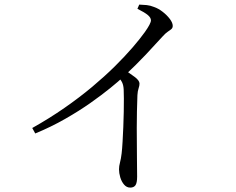

<svg xmlns="http://www.w3.org/2000/svg" viewBox="-20 -785 1040 846"><path d="M585.5 -746.3 593.5 -764.7Q610.1 -764.3 626.4 -762.6Q642.6 -760.8 658.3 -754.4Q677.7 -747.8 696.6 -733.1Q715.6 -718.4 728.4 -701.4Q741.1 -684.4 741.1 -671.3Q741.1 -662.2 735.5 -657.3Q729.9 -652.3 719.8 -645.7Q709.6 -639.1 695.6 -623.5Q665.6 -590.3 622.9 -544.8Q580.2 -499.4 523.1 -446Q502.7 -427 466 -397.1Q429.3 -367.2 379.2 -331.9Q329.1 -296.5 267.2 -261.2Q205.3 -225.8 135.3 -196.9L122.1 -221Q198.1 -263.7 264 -309.5Q329.9 -355.3 385.8 -402Q441.6 -448.8 486.2 -492.9Q530.7 -537 563.8 -575.4Q596.9 -613.8 618.3 -643.7Q645.1 -681.6 645.1 -695.3Q645.1 -707.1 631.4 -718.7Q617.7 -730.2 585.5 -746.3ZM494.9 -453.3 525.4 -479.4Q551.8 -462 573.3 -446.2Q594.7 -430.3 594.7 -416.7Q594.7 -407.3 590.6 -395.5Q586.5 -383.7 585.5 -365.5Q582.7 -292.8 582.6 -221.7Q582.6 -150.6 583.4 -94Q584.2 -37.4 584.2 -7Q584.2 20.6 577 31.1Q569.7 41.6 553.9 41.6Q537.9 41.6 526.7 28.4Q515.5 15.3 509.9 -3.6Q504.4 -22.5 504.4 -38.8Q504.4 -53 508.7 -68.9Q513 -84.7 516 -109.5Q518.4 -130.1 520.1 -160.6Q521.8 -191.1 523.3 -225.1Q524.8 -259.1 525.3 -291.9Q525.8 -324.6 525.8 -350.6Q525.8 -376.6 525 -389.6Q524.2 -408.7 518.3 -421.4Q512.4 -434.1 494.9 -453.3Z"/></svg>

Font: Early Summer Mincho VF
Style: Regular
Weight: 250
Designer: GuiWonder
Version: Version 1.002